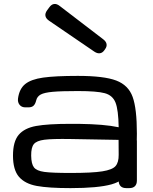

<svg xmlns="http://www.w3.org/2000/svg" viewBox="-20 -969 788 989"><path d="M46.9 -167.5Q46.9 -239.7 76.2 -274.4Q105.5 -309.1 166 -320.1Q226.6 -331.1 343.3 -331.1H382.8Q453.1 -330.1 502.4 -325.9Q551.8 -321.8 591.3 -313.5Q589.8 -403.3 575 -440.7Q560.1 -478 519.5 -489Q479 -500 380.9 -500Q295.4 -500 252 -496.1Q208.5 -492.2 189.9 -482.2Q171.4 -472.2 166.5 -452.1Q162.1 -433.6 153.1 -424.8Q144 -416 126.5 -416H110.4Q91.3 -416 80.8 -429.2Q70.3 -442.4 72.8 -461.9Q79.6 -511.7 109.9 -536.1Q140.1 -560.5 202.1 -569.3Q264.2 -578.1 380.9 -578.1Q515.6 -578.1 578.6 -554.2Q641.6 -530.3 663.3 -469.7Q685.1 -409.2 685.1 -281.2Q685.1 -156.7 654.8 -97.9Q624.5 -39.1 554.7 -19.5Q484.9 0 343.3 0Q230.5 0 169.4 -11.2Q108.4 -22.5 77.6 -58.3Q46.9 -94.2 46.9 -167.5ZM591.3 -171.9 590.8 -248.5 342.8 -252.9Q249.5 -254.4 209 -249.3Q168.5 -244.1 154.3 -226.6Q140.1 -209 140.6 -167.5Q141.1 -124.5 155 -106.7Q168.9 -88.9 208.3 -83.5Q247.6 -78.1 343.3 -78.1Q455.1 -78.1 507.1 -86.4Q559.1 -94.7 575.4 -113.8Q591.8 -132.8 591.3 -171.9ZM591.3 -39.1V-242.2Q591.3 -261.2 601.3 -271.2Q611.3 -281.2 630.4 -281.2H646Q665 -281.2 675 -271.2Q685.1 -261.2 685.1 -242.2V-39.1Q685.1 -20 675 -10Q665 0 646 0H630.4Q611.3 0 601.3 -10Q591.3 -20 591.3 -39.1ZM511.7 -766.6Q526.4 -755.4 528.8 -742.4Q531.2 -729.5 522 -716.8L516.6 -709Q507.3 -696.3 494.1 -694.6Q481 -692.9 465.8 -703.1L233.4 -861.8Q216.8 -873 214.1 -886.7Q211.4 -900.4 222.7 -916L233.9 -931.2Q245.1 -946.8 259 -948.5Q272.9 -950.2 288.6 -937.5Z"/></svg>

Font: Gyrochrome
Style: Regular
Weight: 400
Designer: David Moles
Foundry: David Moles
Version: Version 1.005;Glyphs 3.2.3 (3260)